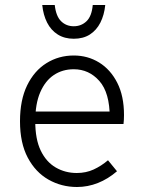

<svg xmlns="http://www.w3.org/2000/svg" viewBox="-20 -740 576 768"><path d="M60 -255Q60 -340 88.5 -398.5Q117 -457 166 -487.5Q215 -518 275 -518Q331 -518 376.5 -490Q422 -462 449 -409Q476 -356 476 -280Q476 -270 475.5 -261Q475 -252 474 -244H104V-294H432L419 -270Q419 -369 377.5 -416Q336 -463 275 -463Q230 -463 195.5 -440Q161 -417 141 -371Q121 -325 121 -255Q121 -183 143 -137.5Q165 -92 203 -70Q241 -48 287 -48Q324 -48 354.5 -62Q385 -76 412 -99L448 -55Q412 -24 371.5 -8Q331 8 288 8Q226 8 174 -21.5Q122 -51 91 -109.5Q60 -168 60 -255ZM149 -720H199Q204 -675 224.5 -655Q245 -635 275 -635Q305 -635 326 -655Q347 -675 351 -720H401Q397 -680 381.5 -649.5Q366 -619 339.5 -602Q313 -585 275 -585Q238 -585 211 -602Q184 -619 168.5 -649.5Q153 -680 149 -720Z"/></svg>

Font: Radio Canada Light
Style: Regular
Weight: 300
Designer: Charles Daoud, Etienne Aubert Bonn, Alexandre Saumier Demers, Jacques Le Bailly
Foundry: Radio-Canada
Version: Version 2.104;gftools[0.9.28.dev5+ged2979d]